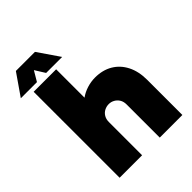

<svg xmlns="http://www.w3.org/2000/svg" viewBox="-287 -1024 1153 1153"><g transform="rotate(-45 289.5 -447.0)"><path d="M43 0V-730H234V-489Q262 -509 296 -519.5Q330 -530 364 -530Q428 -530 475.5 -502Q523 -474 549.5 -422Q576 -370 576 -298V0H384V-281Q384 -306 373.5 -323Q363 -340 346 -349.5Q329 -359 310 -359Q290 -359 272.5 -350Q255 -341 244.5 -323.5Q234 -306 234 -282V0ZM-39 -757 56 -894H218L312 -757H176L136 -821L98 -757Z"/></g></svg>

Font: MuseoModerno Thin Black
Style: Regular
Weight: 900
Version: Version 1.002